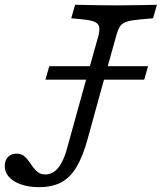

<svg xmlns="http://www.w3.org/2000/svg" viewBox="-141 -591 677 804"><path d="M204 -201.6 271.8 -443.5Q277.4 -466.9 273.8 -480.2Q270.2 -493.5 253.2 -500.4Q236.3 -507.3 199.2 -510.5L157.3 -514.5L173.4 -571Q191.1 -571 220.2 -570.2Q249.2 -569.4 282.3 -569Q315.3 -568.5 343.5 -568.5H344.4Q370.2 -568.5 400 -569Q429.8 -569.4 460.5 -569.8Q491.1 -570.2 516.1 -571L500 -514.5L446 -509.7Q410.5 -506.5 391.5 -500.8Q372.6 -495.2 363.3 -482.7Q354 -470.2 346.8 -445.2L279 -201.6ZM23.4 192.7Q-41.1 192.7 -81 168.1Q-121 143.5 -121 104Q-121 80.6 -107.7 66.5Q-94.4 52.4 -71.8 52.4Q-53.2 52.4 -41.5 61.3Q-29.8 70.2 -21 83.1Q-12.1 96 -2.8 108.9Q6.5 121.8 18.5 130.6Q30.6 139.5 49.2 139.5Q69.4 139.5 86.3 127.4Q103.2 115.3 116.5 91.1Q129.8 66.9 139.5 31.5L204 -201.6H279L226.6 -11.3Q206.5 62.9 179.8 107.7Q153.2 152.4 115.3 172.6Q77.4 192.7 23.4 192.7ZM49.2 -257.3 65.3 -313.7H479L462.9 -257.3Z"/></svg>

Font: Playfair 5pt SemiExpanded Light
Style: Italic
Weight: 300
Width: 6
Italic angle: -15.6°
Designer: Claus Eggers Sørensen
Foundry: Claus Eggers Sørensen
Version: Version 2.203